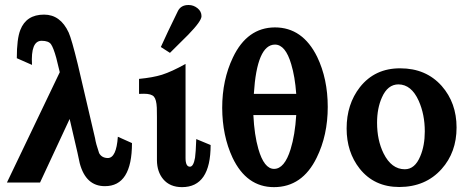

<svg xmlns="http://www.w3.org/2000/svg" viewBox="-20 -731 1898 770"><path d="M509.3 -157.2Q509.3 16.1 400.4 15.6Q324.2 15.6 299.8 -76.2Q298.8 -79.1 290.5 -119.6L259.3 -253.9L140.6 1H7.8L219.7 -441.4Q212.4 -470.7 205.6 -499Q194.3 -539.6 184.6 -553.5Q174.8 -567.4 147 -567.4Q102.5 -567.4 108.4 -470.7L47.4 -497.6Q47.4 -575.2 61.5 -610.8Q85.4 -672.4 156.7 -672.4Q222.2 -672.4 255.4 -600.6Q267.1 -574.7 292 -473.1L361.3 -176.3Q364.3 -155.8 377.4 -117.2Q387.7 -97.7 412.1 -97.2Q446.8 -97.2 452.6 -182.6Z M824.7 -149.4Q824.7 19.5 710 19.5Q661.1 19.5 634.3 -12.7Q609.9 -42 609.4 -87.9V-261.7Q609.4 -292.5 608.9 -298.8Q607.4 -332 597.2 -343.5Q586.9 -355 557.6 -355Q548.8 -355 537.6 -354.5V-414.6Q592.8 -419.9 629.4 -431.2Q668.9 -443.8 724.1 -474.6V-97.2Q724.1 -62.5 741.7 -62.5Q755.9 -62.5 762.2 -98.6Q765.1 -117.7 767.1 -173.3ZM734.9 -591.8Q708 -565.9 661.6 -519L625 -542.5Q647.9 -593.8 693.8 -687.5Q706.5 -711.4 736.8 -710.9Q755.9 -710.9 772 -698.2Q788.1 -685.5 788.1 -666Q788.1 -646.5 734.9 -591.8Z M1294.4 -302.2Q1294.4 -188.5 1250 -98.6Q1192.4 19.5 1078.6 19.5Q968.8 19.5 912.6 -98.6Q871.6 -186.5 871.1 -298.3Q871.1 -410.6 914.1 -500.5Q971.2 -620.6 1082.5 -621.1Q1193.8 -621.1 1252 -502.9Q1294.4 -414.6 1294.4 -302.2ZM1168 -354.5Q1163.1 -423.3 1147.9 -473.6Q1125 -551.8 1083 -552.2Q1010.3 -552.2 998 -354.5ZM1168 -269.5H996.1Q1000 -189.5 1016.1 -133.8Q1039.1 -53.7 1079.1 -53.7Q1121.1 -53.7 1145.5 -132.8Q1163.1 -189.5 1168 -269.5Z M1811 -219.7Q1811 -120.1 1751 -53.2Q1687 18.6 1581.5 19Q1481 19 1422.4 -54.7Q1370.1 -121.1 1370.1 -215.8Q1370.1 -313 1423.3 -381.3Q1483.4 -457.5 1585.4 -457Q1688.5 -457 1751.5 -386.2Q1811 -318.4 1811 -219.7ZM1683.6 -204.1Q1683.6 -272 1659.2 -326.7Q1629.9 -392.1 1578.1 -392.6Q1534.7 -392.6 1511.7 -340.3Q1492.2 -296.9 1492.2 -238.8Q1492.2 -168.9 1518.1 -116.2Q1549.8 -52.2 1603.5 -52.2Q1644 -52.2 1665.5 -104.5Q1683.6 -147 1683.6 -204.1Z"/></svg>

Font: Accordance
Style: Bold
Weight: 700
Version: Version 1.2 (build January 31, 2020) Miklal Software Solutio